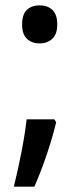

<svg xmlns="http://www.w3.org/2000/svg" viewBox="-20 -569 300 721"><path d="M63 -477Q63 -515 81 -532Q99 -549 129 -549Q158 -549 176.5 -532Q195 -515 195 -477Q195 -440 176 -423Q157 -406 129 -406Q100 -406 81.5 -423Q63 -440 63 -477ZM191 -110Q177 -52 155 13Q133 78 109 132H32Q47 72 60.5 2.5Q74 -67 80 -121H184Z"/></svg>

Font: Noto Sans Georgian SemiCondensed Medium
Style: Regular
Weight: 500
Width: 4
Designer: Monotype Design Team, Akaki Razmadze
Foundry: Google LLC
Version: Version 2.005; ttfautohint (v1.8.4.7-5d5b)